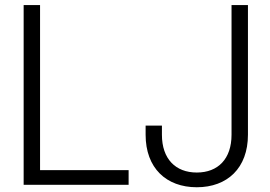

<svg xmlns="http://www.w3.org/2000/svg" viewBox="-20 -748 1091 777"><path d="M75.7 0H500.5V-59.6H142.1V-727.5H75.7ZM776.4 9.8C899.9 9.8 983.4 -67.9 983.4 -202.6V-727.5H917V-202.6C917 -105 862.3 -49.8 776.4 -49.8C690.4 -49.8 635.3 -105 635.3 -202.6V-239.7H569.3V-202.6C569.3 -67.9 652.8 9.8 776.4 9.8Z"/></svg>

Font: Raveo Display Display Light
Style: Regular
Weight: 300
Designer: Jakub Foglar, Rasmus Andersson (Inter)
Foundry: Jakubfoglar.com
Version: Version 1.100;Glyphs 3.2.3 (3260)